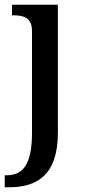

<svg xmlns="http://www.w3.org/2000/svg" viewBox="-30 -556 362 816"><path d="M-10 240H7C129 240 216 187 216 8V-536H21V-491H25C69 -491 106 -482 106 -424V7C106 146 66 189 -3 189H-10Z"/></svg>

Font: Noto Serif Thai Medium
Style: Regular
Weight: 500
Designer: Monotype Design Team
Foundry: Monotype Imaging Inc.
Version: Version 1.901;PS 001.901;hotconv 1.0.88;makeotf.lib2.5.64775